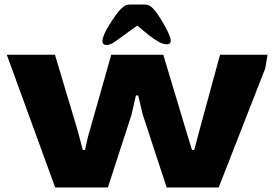

<svg xmlns="http://www.w3.org/2000/svg" viewBox="-20 -829 1213 849"><path d="M10 -587H223L323 -253L346 -166H356L369 -224L472 -587H702L811 -224L829 -166H839L862 -253L953 -587H1163L1153 -527L947 0H717L611 -323L591 -407H581L562 -323L457 0H224ZM513 -788Q525 -800 533.5 -804.5Q542 -809 557 -809H617Q632 -809 641 -804Q650 -799 660 -788Q679 -767 707 -717.5Q735 -668 735 -648Q735 -633 718 -633Q698 -633 675 -648Q650 -662 587 -716L493 -648Q469 -630 451 -630Q433 -630 433 -648Q433 -670 463 -718.5Q493 -767 513 -788Z"/></svg>

Font: Gold Bold
Style: Regular
Weight: 400
Designer: jaiki
Version: Version 1.000